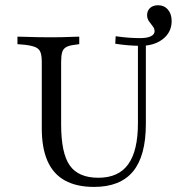

<svg xmlns="http://www.w3.org/2000/svg" viewBox="-20 -713 708 744"><path d="M141.9 -369.4V-472.6Q141.9 -497.6 136.7 -510.9Q131.5 -524.2 117.3 -530.2Q103.2 -536.3 75.8 -539.5L47.6 -541.9V-571Q61.3 -571 81.5 -570.2Q101.6 -569.4 124.6 -569Q147.6 -568.5 171 -568.5H179H184.7Q204 -568.5 223.4 -569Q242.7 -569.4 259.3 -570.2Q275.8 -571 287.1 -571V-541.9L270.2 -539.5Q248.4 -537.1 236.7 -530.6Q225 -524.2 221 -510.9Q216.9 -497.6 216.9 -472.6V-369.4ZM344.4 11.3Q276.6 11.3 231.5 -13.7Q186.3 -38.7 164.1 -89.1Q141.9 -139.5 141.9 -215.3V-369.4H216.9V-230.6Q216.9 -119.4 250.4 -71.8Q283.9 -24.2 361.3 -24.2Q439.5 -24.2 477 -76.6Q514.5 -129 514.5 -235.5V-369.4H545.2V-233.1Q545.2 -108.9 495.6 -48.8Q446 11.3 344.4 11.3ZM514.5 -369.4V-547.6H545.2V-369.4ZM525.8 -535.5Q500.8 -535.5 477 -537.5Q453.2 -539.5 426.6 -543.5L428.2 -572.6Q457.3 -568.5 479.8 -566.9Q502.4 -565.3 522.6 -565.3Q550.8 -565.3 564.9 -572.6Q579 -579.8 579 -591.9Q579 -602.4 571.8 -611.3Q564.5 -620.2 557.3 -630.6Q550 -641.1 550 -654Q550 -671.8 561.7 -682.3Q573.4 -692.7 592.7 -692.7Q616.1 -692.7 630.6 -675.8Q645.2 -658.9 645.2 -631.5Q645.2 -588.7 611.7 -562.1Q578.2 -535.5 525.8 -535.5Z"/></svg>

Font: Playfair 5pt SemiExpanded Light Light
Style: Regular
Weight: 300
Version: Version 2.203